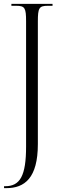

<svg xmlns="http://www.w3.org/2000/svg" viewBox="-20 -734 320 994"><path d="M1 240H13C107 240 176 188 176 12V-623C176 -692 182 -704 227 -704H252V-714H39V-704H65C109 -704 115 -692 115 -624V25C115 176 84 230 7 230H1Z"/></svg>

Font: Noto Serif Display ExtraCondensed Light
Style: Regular
Weight: 300
Width: 2
Designer: Monotype Design Team
Foundry: Monotype Imaging Inc.
Version: Version 2.009